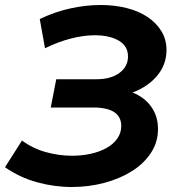

<svg xmlns="http://www.w3.org/2000/svg" viewBox="-36 -733 709 768"><path d="M251 15Q181 15 112 -4Q43 -23 -16 -64L52 -171Q95 -139 147.5 -124.5Q200 -110 253 -110Q292 -110 327.5 -118Q363 -126 390 -141Q417 -156 433 -178.5Q449 -201 449 -229Q449 -303 336 -303H167L189 -416H349Q408 -416 442 -441.5Q476 -467 476 -507Q476 -549 439 -570.5Q402 -592 343 -592Q299 -592 248 -579Q197 -566 144 -540L123 -657Q184 -686 246 -699.5Q308 -713 366 -713Q422 -713 470 -701Q518 -689 553.5 -665.5Q589 -642 609.5 -608.5Q630 -575 630 -533Q630 -475 593 -430.5Q556 -386 494 -363Q542 -344 569 -306Q596 -268 596 -217Q596 -164 567.5 -121Q539 -78 491 -48Q443 -18 381 -1.5Q319 15 251 15Z"/></svg>

Font: Argentum Sans Medium
Style: Italic
Weight: 500
Italic angle: -11°
Designer: Julieta Ulanovsky (font), Cristiano Sobral (main changes and remaster)
Foundry: Julieta Ulanovsky (font), Cristiano Sobral (main changes and remaster)
Version: Version 2.007;June 15, 2022;FontCreator 14.0.0.2814 64-bit; 